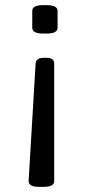

<svg xmlns="http://www.w3.org/2000/svg" viewBox="-20 -545 348 744"><path d="M160 -321Q190 -321 190 -299V157Q190 179 150 179H130Q90 179 91 155L118 -299Q120 -321 149 -321ZM161 -525Q203 -525 203 -503V-437Q203 -415 161 -415H147Q105 -415 105 -437V-503Q105 -525 147 -525Z"/></svg>

Font: Asap Semi Expanded
Style: Regular
Weight: 400
Width: 6
Designer: Pablo Cosgaya
Foundry: Omnibus-Type
Version: Version 3.001; ttfautohint (v1.8.4.7-5d5b)